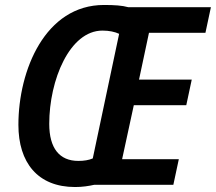

<svg xmlns="http://www.w3.org/2000/svg" viewBox="-20 -743 868 772"><path d="M282 9C311 9 337 5 359 0H677L699 -103H471L518 -320H729L751 -423H539L579 -611H806L828 -714H496C471 -721 440 -723 398 -723C162 -723 54 -461 54 -241C54 -90 131 9 282 9ZM295 -96C219 -96 178 -147 178 -245C178 -421 260 -620 392 -620C419 -620 442 -615 459 -607L353 -106C337 -99 317 -96 295 -96Z"/></svg>

Font: Noto Sans SemiCondensed SemiBold
Style: Italic
Weight: 600
Width: 4
Italic angle: -12°
Designer: Monotype Design Team
Foundry: Monotype Imaging Inc.
Version: Version 2.013